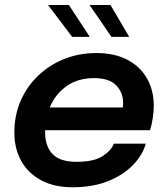

<svg xmlns="http://www.w3.org/2000/svg" viewBox="-20 -758 690 789"><path d="M579 -167.5Q567 -123 528.5 -82Q490 -41 427 -14.8Q364 11.5 278.5 11.5Q203 11.5 149.5 -17Q96 -45.5 67.5 -96.2Q39 -147 39 -213.5Q39 -284.5 65 -344Q91 -403.5 137.2 -447.5Q183.5 -491.5 244.5 -515.8Q305.5 -540 376 -540Q450.5 -540 503.2 -512.5Q556 -485 584 -435.8Q612 -386.5 612 -322.5Q612 -300 607.5 -271Q603 -242 596.5 -223H165.5Q165.5 -218.5 165.5 -213.5Q165.5 -157 196 -125Q226.5 -93 294.5 -93Q366.5 -93 402.8 -117.2Q439 -141.5 447.5 -167.5ZM366 -437Q300 -437 253.5 -404Q207 -371 184.5 -316.5H485Q486 -325 486 -335.5Q486 -377 457.8 -407Q429.5 -437 366 -437ZM511 -606.5H438L348 -737.5H434ZM349 -606.5H276.5L177.5 -737.5H263Z"/></svg>

Font: Epilogue SemiBold
Style: Italic
Weight: 600
Italic angle: -12°
Designer: Tyler Finck
Foundry: Etcetera Type Co
Version: Version 2.111; ttfautohint (v1.8.3)